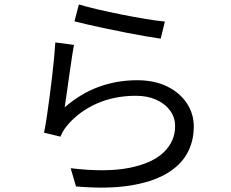

<svg xmlns="http://www.w3.org/2000/svg" viewBox="-20 -804 1040 864"><path d="M335 -784Q367 -774 418.5 -762Q470 -750 527.5 -738.5Q585 -727 637 -718.5Q689 -710 722 -707L703 -630Q675 -634 634.5 -641Q594 -648 548 -657Q502 -666 457 -675.5Q412 -685 375 -693.5Q338 -702 315 -708ZM313 -602Q308 -576 302.5 -538.5Q297 -501 291 -460Q285 -419 280 -382Q275 -345 271 -321Q344 -384 425.5 -413.5Q507 -443 597 -443Q674 -443 731 -415.5Q788 -388 820 -340.5Q852 -293 852 -234Q852 -167 821.5 -112.5Q791 -58 726.5 -21Q662 16 562 31.5Q462 47 322 35L298 -47Q457 -28 561 -48.5Q665 -69 716.5 -118.5Q768 -168 768 -236Q768 -276 745 -307Q722 -338 682.5 -355.5Q643 -373 592 -373Q494 -373 414.5 -337.5Q335 -302 282 -239Q271 -226 264 -213.5Q257 -201 252 -189L178 -207Q184 -235 190 -274.5Q196 -314 202 -359.5Q208 -405 213.5 -451Q219 -497 223 -539.5Q227 -582 229 -613Z"/></svg>

Font: Farlight84_Sys_V01
Style: Regular
Weight: 400
Designer: Ryoko NISHIZUKA  (kana, bopomofo & ideographs); Paul D. Hunt (Latin, Greek & Cyrillic); Sandoll Communications , Soo-you
Foundry: Adobe
Version: Version 2.004;October 29, 2024;FontCreator 14.0.0.2814 64-bi